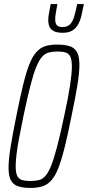

<svg xmlns="http://www.w3.org/2000/svg" viewBox="-20 -915 432 943"><path d="M131 8Q93 8 69 0Q45 -8 33.5 -29.5Q22 -51 22 -91Q22 -131 32 -193Q42 -255 60 -344Q78 -434 93 -496Q108 -558 123.5 -597.5Q139 -637 158 -658.5Q177 -680 201.5 -688Q226 -696 260 -696Q298 -696 322.5 -688Q347 -680 358.5 -658.5Q370 -637 370 -597Q370 -557 360 -495.5Q350 -434 331 -344Q313 -253 297.5 -191Q282 -129 266.5 -89.5Q251 -50 232 -29Q213 -8 188.5 0Q164 8 131 8ZM129 -26Q153 -26 171 -30.5Q189 -35 203.5 -51.5Q218 -68 231.5 -102Q245 -136 260.5 -195Q276 -254 295 -344Q315 -436 324 -495Q333 -554 333 -588Q333 -622 325 -637.5Q317 -653 301.5 -657.5Q286 -662 263 -662Q239 -662 220.5 -657.5Q202 -653 187 -636.5Q172 -620 158 -586Q144 -552 129 -493Q114 -434 95 -344Q82 -282 73.5 -235.5Q65 -189 61 -155.5Q57 -122 57 -99Q57 -66 65 -50.5Q73 -35 89.5 -30.5Q106 -26 129 -26ZM288 -754Q261 -754 245.5 -761.5Q230 -769 223.5 -783Q217 -797 217 -815Q217 -832 221 -852.5Q225 -873 229 -895H262Q258 -873 254.5 -853.5Q251 -834 251 -820Q251 -801 259 -791.5Q267 -782 286 -782Q310 -782 323 -794.5Q336 -807 344 -832.5Q352 -858 359 -895H392Q386 -864 380 -838.5Q374 -813 363 -794Q352 -775 334.5 -764.5Q317 -754 288 -754Z"/></svg>

Font: Saira UltraCondensed Thin
Style: Italic
Weight: 250
Width: 1
Italic angle: -12°
Designer: Hector Gatti with collaboration of the Omnibus-Type team
Foundry: Omnibus-Type
Version: Version 1.101